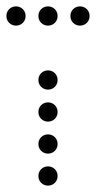

<svg xmlns="http://www.w3.org/2000/svg" viewBox="-50 -600 300 600"><path d="M0 -520C17 -520 30 -533 30 -550C30 -567 17 -580 0 -580C-17 -580 -30 -567 -30 -550C-30 -533 -17 -520 0 -520ZM100 -520C117 -520 130 -533 130 -550C130 -567 117 -580 100 -580C83 -580 70 -567 70 -550C70 -533 83 -520 100 -520ZM200 -520C217 -520 230 -533 230 -550C230 -567 217 -580 200 -580C183 -580 170 -567 170 -550C170 -533 183 -520 200 -520ZM100 -320C117 -320 130 -333 130 -350C130 -367 117 -380 100 -380C83 -380 70 -367 70 -350C70 -333 83 -320 100 -320ZM100 -220C117 -220 130 -233 130 -250C130 -267 117 -280 100 -280C83 -280 70 -267 70 -250C70 -233 83 -220 100 -220ZM100 -120C117 -120 130 -133 130 -150C130 -167 117 -180 100 -180C83 -180 70 -167 70 -150C70 -133 83 -120 100 -120ZM100 -20C117 -20 130 -33 130 -50C130 -67 117 -80 100 -80C83 -80 70 -67 70 -50C70 -33 83 -20 100 -20Z"/></svg>

Font: TINY 5x3 60
Style: Regular
Weight: 150
Designer: Jack Halten Fahnestock
Foundry: Velvetyne Type Foundry
Version: Version 1.002;hotconv 1.0.109;makeotfexe 2.5.65596